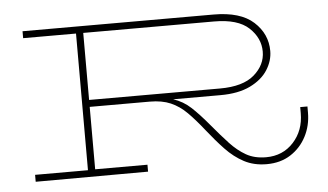

<svg xmlns="http://www.w3.org/2000/svg" viewBox="-43 -586 1132 662"><g transform="rotate(-5 523.0 -255.0)"><path d="M56 1V-23H239V-496H56V-520H717Q810 -520 855.5 -478.5Q901 -437 901 -378Q901 -344 881 -312.5Q861 -281 820 -261Q779 -241 717 -241H553Q587 -230 613.5 -205.5Q640 -181 675 -139Q705 -103 731 -75Q757 -47 786 -30.5Q815 -14 855 -14Q913 -14 950 -54.5Q987 -95 987 -155V-176H1012V-155Q1012 -110 992.5 -72.5Q973 -35 938 -12.5Q903 10 855 10Q811 10 777 -8Q743 -26 714 -56.5Q685 -87 655 -125Q625 -163 599.5 -188.5Q574 -214 544 -227Q514 -240 472 -240H264V-24H445V0ZM717 -496H264V-264H717Q797 -264 836 -298Q875 -332 875 -378Q875 -425 837 -460.5Q799 -496 717 -496Z"/></g></svg>

Font: Padyakke Expanded One
Style: Regular
Weight: 400
Designer: James Puckett
Foundry: Dunwich Type Founders
Version: Version 1.500; ttfautohint (v1.8.4.7-5d5b)